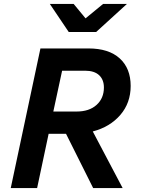

<svg xmlns="http://www.w3.org/2000/svg" viewBox="-20 -963 736 983"><path d="M35 0 187 -715H433Q537 -715 593 -664Q649 -613 649 -523Q649 -436 596 -374.5Q543 -313 455 -290L608 0H457L318 -278H229L170 0ZM415 -601H298L253 -392H372Q437 -392 474.5 -426Q512 -460 512 -515Q512 -555 487.5 -578Q463 -601 415 -601ZM332 -799 235 -943H357L418 -869L508 -943H630L472 -799Z"/></svg>

Font: Wix Madefor Text
Style: Bold Italic
Weight: 700
Italic angle: -12°
Designer: Dalton Maag Ltd
Foundry: Dalton Maag Ltd
Version: Version 3.100